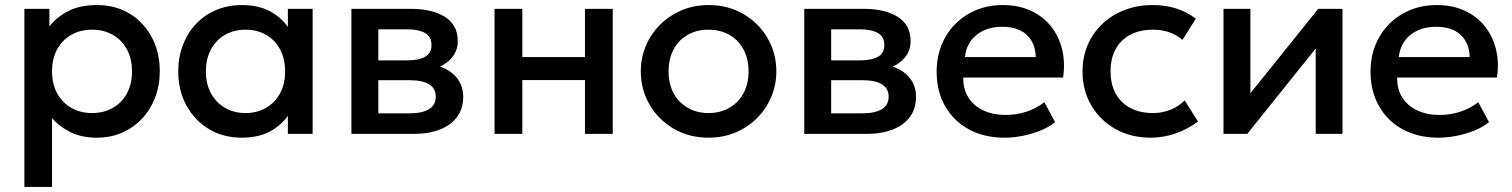

<svg xmlns="http://www.w3.org/2000/svg" viewBox="-20 -530 5984 760"><path d="M76.5 210V-495H175.5V-425.5Q205 -463 251 -486.5Q297 -510 364.5 -510Q437 -510 493.2 -475.8Q549.5 -441.5 581 -382.2Q612.5 -323 612.5 -247.5Q612.5 -193 594.5 -145.2Q576.5 -97.5 543.2 -61.5Q510 -25.5 464.2 -5.2Q418.5 15 363 15Q305 15 261 -6Q217 -27 186 -62.5V210ZM344.5 -82.5Q390.5 -82.5 426.2 -102.8Q462 -123 482.2 -160Q502.5 -197 502.5 -247.5Q502.5 -298 482 -335.2Q461.5 -372.5 425.8 -392.5Q390 -412.5 344.5 -412.5Q298.5 -412.5 262.8 -392.5Q227 -372.5 206.5 -335.2Q186 -298 186 -247.5Q186 -197 206.5 -160Q227 -123 262.8 -102.8Q298.5 -82.5 344.5 -82.5Z M937.5 15Q863.5 15 806.8 -19.2Q750 -53.5 717.8 -112.8Q685.5 -172 685.5 -247.5Q685.5 -304 704 -352Q722.5 -400 756 -435.5Q789.5 -471 836 -490.5Q882.5 -510 937.5 -510Q1010.5 -510 1059.8 -479Q1109 -448 1135 -399L1119.5 -375.5V-495H1217.5V0H1119.5V-119.5L1135 -96Q1109 -47 1059.8 -16Q1010.5 15 937.5 15ZM952 -82.5Q997 -82.5 1032.5 -102.8Q1068 -123 1088.2 -160Q1108.5 -197 1108.5 -247.5Q1108.5 -298 1088.2 -335.2Q1068 -372.5 1032.5 -392.5Q997 -412.5 952 -412.5Q906.5 -412.5 871.2 -392.5Q836 -372.5 815.5 -335.2Q795 -298 795 -247.5Q795 -197 815.5 -160Q836 -123 871.2 -102.8Q906.5 -82.5 952 -82.5Z M1371 0V-495H1607Q1691 -495 1741.5 -463Q1792 -431 1792 -367Q1792 -337 1777.5 -313.8Q1763 -290.5 1737.5 -275Q1712 -259.5 1678 -252.5L1676 -277Q1741.5 -268 1777.5 -233.5Q1813.5 -199 1813.5 -146Q1813.5 -101 1790 -68.2Q1766.5 -35.5 1722.5 -17.8Q1678.5 0 1617 0ZM1477.5 -81.5H1602Q1651.5 -81.5 1678.2 -98Q1705 -114.5 1705 -147.5Q1705 -180 1678.5 -196.2Q1652 -212.5 1602 -212.5H1463V-291H1590.5Q1637 -291 1662.5 -305.2Q1688 -319.5 1688 -352Q1688 -384.5 1662.5 -399.2Q1637 -414 1590.5 -414H1477.5Z M1937.5 0V-495H2047.5V-304H2295.5V-495H2405.5V0H2295.5V-213H2047.5V0Z M2784.5 15Q2707 15 2646.2 -20.8Q2585.5 -56.5 2551 -116.2Q2516.5 -176 2516.5 -247.5Q2516.5 -300.5 2536.2 -347.8Q2556 -395 2592.2 -431.5Q2628.5 -468 2677.5 -489Q2726.5 -510 2785 -510Q2862.5 -510 2923.2 -474.2Q2984 -438.5 3018.5 -378.8Q3053 -319 3053 -247.5Q3053 -195 3033.2 -147.5Q3013.5 -100 2977.5 -63.5Q2941.5 -27 2892.5 -6Q2843.5 15 2784.5 15ZM2784.5 -82.5Q2830.5 -82.5 2866.2 -102.8Q2902 -123 2922.5 -160Q2943 -197 2943 -247.5Q2943 -298 2922.5 -335.2Q2902 -372.5 2866.2 -392.5Q2830.5 -412.5 2784.5 -412.5Q2738.5 -412.5 2702.8 -392.5Q2667 -372.5 2646.8 -335.2Q2626.5 -298 2626.5 -247.5Q2626.5 -197 2647 -160Q2667.5 -123 2703.2 -102.8Q2739 -82.5 2784.5 -82.5Z M3163.5 0V-495H3399.5Q3483.5 -495 3534 -463Q3584.5 -431 3584.5 -367Q3584.5 -337 3570 -313.8Q3555.5 -290.5 3530 -275Q3504.5 -259.5 3470.5 -252.5L3468.5 -277Q3534 -268 3570 -233.5Q3606 -199 3606 -146Q3606 -101 3582.5 -68.2Q3559 -35.5 3515 -17.8Q3471 0 3409.5 0ZM3270 -81.5H3394.5Q3444 -81.5 3470.8 -98Q3497.5 -114.5 3497.5 -147.5Q3497.5 -180 3471 -196.2Q3444.5 -212.5 3394.5 -212.5H3255.5V-291H3383Q3429.5 -291 3455 -305.2Q3480.5 -319.5 3480.5 -352Q3480.5 -384.5 3455 -399.2Q3429.5 -414 3383 -414H3270Z M3956 15Q3876 15 3815.5 -17.8Q3755 -50.5 3721.2 -109.5Q3687.5 -168.5 3687.5 -246.5Q3687.5 -303.5 3707 -351.8Q3726.5 -400 3762 -435.5Q3797.5 -471 3845.2 -490.5Q3893 -510 3949.5 -510Q4011 -510 4059 -488.2Q4107 -466.5 4138.8 -427.5Q4170.5 -388.5 4183.8 -336.2Q4197 -284 4188 -223H3793Q3792 -178.5 3812.5 -145.2Q3833 -112 3871.2 -93.5Q3909.5 -75 3961.5 -75Q4003.5 -75 4042.8 -87.8Q4082 -100.5 4114 -125.5L4156.5 -46.5Q4132.5 -27 4098.5 -13.2Q4064.5 0.5 4027.5 7.8Q3990.5 15 3956 15ZM3799.5 -304H4080Q4078.5 -360 4044.2 -392Q4010 -424 3947 -424Q3886 -424 3845.8 -392Q3805.5 -360 3799.5 -304Z M4534.5 15Q4456.5 15 4395.5 -19.2Q4334.5 -53.5 4299.8 -112.8Q4265 -172 4265 -247.5Q4265 -304.5 4285.5 -352.2Q4306 -400 4343.5 -435.5Q4381 -471 4431.8 -490.5Q4482.5 -510 4542 -510Q4592 -510 4634.8 -496.8Q4677.5 -483.5 4713.5 -456L4660.5 -372Q4637.5 -392.5 4607.8 -402.5Q4578 -412.5 4544.5 -412.5Q4492.5 -412.5 4455 -393Q4417.5 -373.5 4396.8 -336.8Q4376 -300 4376 -248Q4376 -170.5 4421.2 -126.5Q4466.5 -82.5 4544.5 -82.5Q4581.5 -82.5 4614.5 -96.2Q4647.5 -110 4669.5 -132.5L4722 -49Q4682.5 -19 4634 -2Q4585.5 15 4534.5 15Z M4823 0V-495H4929.5V-161L5198 -495H5294V0H5188V-338L4917 0Z M5673.5 15Q5593.5 15 5533 -17.8Q5472.5 -50.5 5438.8 -109.5Q5405 -168.5 5405 -246.5Q5405 -303.5 5424.5 -351.8Q5444 -400 5479.5 -435.5Q5515 -471 5562.8 -490.5Q5610.5 -510 5667 -510Q5728.5 -510 5776.5 -488.2Q5824.5 -466.5 5856.2 -427.5Q5888 -388.5 5901.2 -336.2Q5914.5 -284 5905.5 -223H5510.5Q5509.5 -178.5 5530 -145.2Q5550.5 -112 5588.8 -93.5Q5627 -75 5679 -75Q5721 -75 5760.2 -87.8Q5799.5 -100.5 5831.5 -125.5L5874 -46.5Q5850 -27 5816 -13.2Q5782 0.5 5745 7.8Q5708 15 5673.5 15ZM5517 -304H5797.5Q5796 -360 5761.8 -392Q5727.5 -424 5664.5 -424Q5603.5 -424 5563.2 -392Q5523 -360 5517 -304Z"/></svg>

Font: Geologica Cursive
Style: Regular
Weight: 400
Designer: Sindre Bremnes, Frode Helland
Foundry: Monokrom Skriftforlag AS
Version: Version 1.010;gftools[0.9.28]